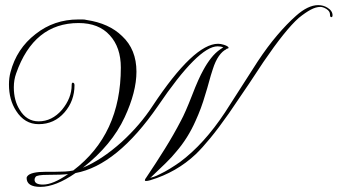

<svg xmlns="http://www.w3.org/2000/svg" viewBox="-20 -684 1319 750"><path d="M138 46Q84 46 84 11Q84 8 87 4Q100 -13 160 -13H196Q217 -13 234.5 -14Q252 -15 266 -18Q452 -159 452 -420Q452 -499 409 -546Q366 -594 287 -594Q112 -594 43 -397Q34 -372 34 -343Q34 -291 57 -255Q84 -210 131 -210Q183 -210 222 -255Q260 -301 260 -352Q260 -361 264 -361Q271 -361 271 -351Q271 -290 232 -245Q192 -199 131 -199Q76 -199 43 -251Q15 -294 15 -354Q15 -380 21 -402Q45 -494 119 -551Q191 -608 286 -608Q294 -608 302.5 -608Q311 -608 318 -606Q406 -593 457 -543Q513 -491 513 -404Q513 -325 467 -226Q417 -118 304 -29Q340 -44 378 -69Q416 -94 456 -130Q527 -195 576 -270Q737 -513 832 -513Q842 -513 855 -509Q873 -503 873 -497Q873 -495 866.5 -493.5Q860 -492 864 -492H865Q849 -485 835 -465Q821 -445 811 -413Q803 -389 796.5 -364.5Q790 -340 782 -315Q774 -287 764.5 -261.5Q755 -236 744 -212Q714 -144 668 -91Q653 -72 627.5 -47Q602 -22 567 11H568L572 9L580 7Q585 5 591.5 2.5Q598 0 605 -4Q624 -13 643.5 -25Q663 -37 683 -51Q730 -86 774 -134.5Q818 -183 859 -245Q891 -294 922.5 -344Q954 -394 986 -443Q1025 -502 1063 -546.5Q1101 -591 1136 -622Q1183 -664 1223 -664Q1243 -664 1259 -654Q1279 -642 1279 -624Q1279 -617 1274 -617Q1269 -617 1269 -628Q1269 -640 1255 -649Q1242 -657 1231 -657Q1214 -657 1193.5 -646Q1173 -635 1147 -614Q1095 -568 1009 -442Q987 -408 953.5 -358Q920 -308 874 -241Q834 -184 801.5 -144.5Q769 -105 745 -82Q670 -11 567 20Q557 23 550 23Q546 23 546 20Q546 16 551 10Q590 -48 624.5 -103.5Q659 -159 687 -213Q703 -242 730 -311Q743 -345 754 -369.5Q765 -394 774 -410Q788 -436 804.5 -457Q821 -478 840 -491L852 -499Q843 -503 830 -503Q755 -503 597 -270Q437 -38 275 -8Q197 46 138 46ZM148 37Q187 37 246 -4Q222 -1 167 -1Q124 -1 119 7Q115 12 115 18Q115 37 148 37Z"/></svg>

Font: Imperial Script
Style: Regular
Weight: 400
Designer: Robert E. Leuschke
Foundry: Robert E. Leuschke
Version: Version 1.010; ttfautohint (v1.8.3)